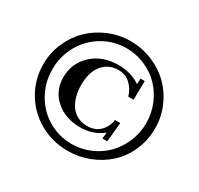

<svg xmlns="http://www.w3.org/2000/svg" viewBox="-149 -899 1103 1065"><g transform="rotate(30 402.5 -366.0)"><path d="M401.9 -14.6Q302.7 -14.6 220.7 -61Q138.7 -107.4 91.6 -188Q44.4 -268.6 44.4 -365.2Q44.4 -437 72.8 -502.2Q101.1 -567.4 148.9 -614.3Q196.8 -661.1 262.9 -689Q329.1 -716.8 401.9 -716.8Q475.1 -716.8 541.5 -689.2Q607.9 -661.6 655.8 -614.5Q703.6 -567.4 731.7 -502.2Q759.8 -437 759.8 -365.2Q759.8 -287.6 730 -220.9Q700.2 -154.3 650.6 -109.6Q601.1 -64.9 536.4 -39.8Q471.7 -14.6 401.9 -14.6ZM401.4 -58.6Q462.9 -58.6 518.8 -82.8Q574.7 -106.9 615 -148.2Q655.3 -189.5 679 -246.1Q702.6 -302.7 702.6 -365.2Q702.6 -428.2 679 -485.1Q655.3 -542 615 -582.8Q574.7 -623.5 519 -647.5Q463.4 -671.4 401.9 -671.4Q319.8 -671.4 251 -630.6Q182.1 -589.8 142.1 -519.5Q102.1 -449.2 102.1 -366.2Q102.1 -281.7 141.4 -211.2Q180.7 -140.6 249.5 -99.6Q318.4 -58.6 401.4 -58.6ZM396.5 -162.1Q300.3 -162.1 238.5 -216.6Q176.8 -271 176.8 -357.9Q176.8 -446.8 241.7 -507.6Q306.6 -568.4 409.7 -568.4Q489.3 -568.4 550.3 -527.8L551.3 -564H578.6L576.7 -443.4H542.5Q530.8 -485.8 499.8 -515.1Q468.8 -544.4 422.4 -544.4Q359.9 -544.4 321.8 -498Q283.7 -451.7 283.7 -370.1Q283.7 -334 292 -302Q300.3 -270 316.7 -244.1Q333 -218.3 361.1 -203.1Q389.2 -188 425.3 -188Q476.1 -188 506.6 -218.3Q537.1 -248.5 543.5 -294.4H577.6L565.4 -170.4H534.2L539.1 -210.9Q478 -162.1 396.5 -162.1Z"/></g></svg>

Font: Elstob 8pt SemiBold
Style: Regular
Weight: 600
Designer: Peter S. Baker
Version: Version 1.015